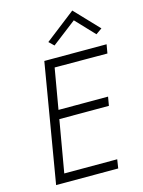

<svg xmlns="http://www.w3.org/2000/svg" viewBox="-136 -1014 813 1093"><g transform="rotate(-15 270.0 -468.0)"><path d="M83 0H421L429 -52H92ZM194 -649 531 -648 540 -700H202ZM144 -358H462L471 -410H153ZM173 -700 55 0H108L229 -700ZM395 -880 499 -770 535 -795 401 -936 223 -798 252 -770Z"/></g></svg>

Font: Jost Light
Style: Italic
Weight: 300
Italic angle: -5°
Version: Version 3.710